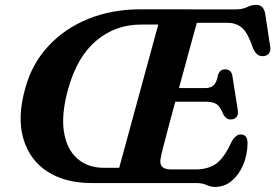

<svg xmlns="http://www.w3.org/2000/svg" viewBox="-20 -738 1110 774"><path d="M773 0H351Q242 0 170.2 -47Q98.5 -94 73.8 -180Q49 -266 82 -383Q109 -481 175 -552.2Q241 -623.5 336.2 -662Q431.5 -700.5 547 -700.5L928.5 -700Q957 -700 975.8 -709.2Q994.5 -718.5 1012.5 -718.5Q1042.5 -718.5 1049 -683L1069 -552Q1072.5 -534 1065.2 -524Q1058 -514 1044.5 -512Q1029 -510 1017.8 -518.2Q1006.5 -526.5 997.5 -550Q979 -605.5 955.8 -625.8Q932.5 -646 897 -646H773.5Q766.5 -621.5 755.2 -580Q744 -538.5 730 -487.5Q716 -436.5 701.5 -383H808.5Q828.5 -383 841 -394Q853.5 -405 859.5 -438.5Q868 -458.5 887 -458.5Q913 -458.5 917 -431L938.5 -295Q941.5 -275 933 -265.8Q924.5 -256.5 911 -256.5Q899.5 -256 892 -262.2Q884.5 -268.5 879.5 -278Q868 -308.5 852.8 -318.2Q837.5 -328 809.5 -328H686.5Q672.5 -276 660.2 -229.8Q648 -183.5 639.2 -149.8Q630.5 -116 628 -102Q617.5 -55 668.5 -55H768Q819.5 -55 851.8 -78.5Q884 -102 913 -165.5Q929.5 -196 950.5 -196Q978 -196 978 -159.5Q977 -112 959.8 -72.2Q942.5 -32.5 913.5 -8.5Q884.5 15.5 847.5 15.5Q829 15.5 812.5 7.8Q796 0 773 0ZM254.5 -378Q226.5 -277.5 237.8 -206.8Q249 -136 291.5 -98.8Q334 -61.5 399 -61.5H460.5L618 -639H548Q445 -639 367.5 -573.5Q290 -508 254.5 -378Z"/></svg>

Font: Fraunces 9pt S050 SemiBold
Style: Italic
Weight: 600
Italic angle: -16°
Version: Version 1.000; ttfautohint (v1.8.3)